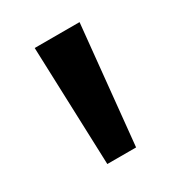

<svg xmlns="http://www.w3.org/2000/svg" viewBox="-84 -829 361 393"><g transform="rotate(-30 96.0 -632.0)"><path d="M129 -492 157 -772H51L61 -492Z"/></g></svg>

Font: Hibana SubMedium
Style: Regular
Weight: 500
Width: 6
Designer: pygmalion
Foundry: ybstudio
Version: Version 0.930;hotconv 1.0.109;makeotfexe 2.5.65596